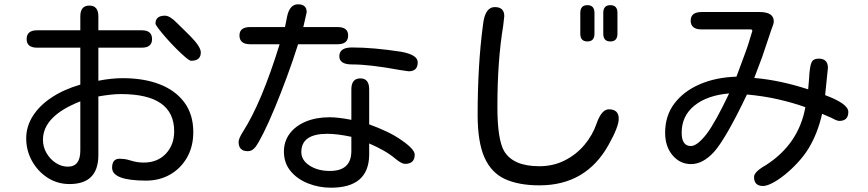

<svg xmlns="http://www.w3.org/2000/svg" viewBox="-20 -831 4040 894"><path d="M304 26Q247 26 201.5 -3.5Q156 -33 129 -81.5Q102 -130 102 -187Q102 -242 133 -291Q164 -340 221 -377.5Q278 -415 354 -437V-609H153Q104 -609 104 -649Q104 -690 153 -690H354V-755Q354 -805 396 -805Q438 -805 438 -755V-690H640Q688 -690 688 -649Q688 -609 640 -609H438V-455Q498 -467 552 -467Q650 -467 723.5 -438.5Q797 -410 838.5 -354Q880 -298 880 -216Q880 -148 850.5 -97Q821 -46 771.5 -18Q722 10 661 10Q502 10 502 -50Q502 -92 537 -92Q546 -92 558.5 -90.5Q571 -89 587 -84Q602 -79 618 -76.5Q634 -74 649 -74Q713 -74 752 -115Q791 -156 791 -220Q791 -393 543 -393Q519 -393 493 -390Q467 -387 438 -382V-107Q437 26 304 26ZM870 -548Q863 -548 844 -564Q825 -580 801 -604Q777 -628 755 -653Q733 -678 718.5 -697Q704 -716 704 -721Q704 -758 748 -758Q771 -758 804 -724L863 -666Q915 -614 915 -587Q915 -548 870 -548ZM296 -55Q354 -55 354 -130V-359Q180 -291 180 -180Q180 -147 196.5 -118.5Q213 -90 239.5 -72.5Q266 -55 296 -55Z M1134 -127Q1091 -127 1091 -170Q1091 -186 1112 -219Q1198 -353 1282 -625H1145Q1095 -625 1095 -666Q1095 -705 1145 -705H1307L1317 -755Q1329 -811 1368 -811Q1408 -811 1408 -774L1393 -708L1392 -705H1552Q1601 -705 1601 -666Q1601 -625 1552 -625H1368Q1344 -549 1315.5 -472Q1287 -395 1259 -327.5Q1231 -260 1207 -212Q1183 -164 1169 -146Q1154 -127 1134 -127ZM1883 -499 1842 -505Q1772 -518 1716.5 -524.5Q1661 -531 1619 -531Q1560 -531 1560 -569Q1560 -610 1619 -610Q1669 -610 1726 -605Q1783 -600 1848 -590Q1925 -576 1925 -541Q1925 -499 1883 -499ZM1521 43Q1465 43 1414.5 23Q1364 3 1333 -34.5Q1302 -72 1302 -125Q1302 -173 1329 -209Q1356 -245 1404 -265Q1452 -285 1515 -285Q1555 -285 1616 -273V-415Q1616 -466 1658 -466Q1699 -466 1699 -415V-252Q1743 -236 1781 -218Q1819 -200 1850 -178Q1911 -136 1911 -111Q1911 -68 1866 -68Q1850 -68 1821 -92Q1796 -113 1765 -130.5Q1734 -148 1699 -163V-108Q1696 43 1521 43ZM1516 -35Q1616 -35 1616 -128V-194Q1583 -201 1555 -204.5Q1527 -208 1504 -208Q1383 -208 1383 -123Q1383 -85 1421.5 -60Q1460 -35 1516 -35Z M2715 -638Q2682 -638 2682 -674V-771Q2682 -807 2715 -807Q2748 -807 2748 -771V-674Q2748 -638 2715 -638ZM2822 -638Q2789 -638 2789 -674V-771Q2789 -807 2822 -807Q2855 -807 2855 -771V-674Q2855 -638 2822 -638ZM2492 32Q2395 32 2331 2.5Q2267 -27 2235.5 -98.5Q2204 -170 2204 -296Q2204 -408 2210 -513.5Q2216 -619 2229 -716Q2238 -798 2284 -798Q2328 -798 2328 -756L2323 -711Q2296 -549 2296 -333Q2296 -256 2304 -205Q2312 -154 2327 -128Q2369 -57 2491 -57Q2556 -57 2609.5 -84Q2663 -111 2701 -156Q2739 -201 2758 -256Q2781 -322 2815 -322Q2861 -322 2861 -278Q2861 -241 2814 -157Q2709 32 2492 32Z M3533 35Q3491 35 3491 -7Q3491 -31 3546 -62Q3699 -160 3730 -332Q3671 -353 3603 -368.5Q3535 -384 3458 -391Q3408 -286 3369.5 -219.5Q3331 -153 3305 -124Q3253 -67 3198 -67Q3146 -67 3111.5 -108Q3077 -149 3077 -213Q3077 -292 3120 -349Q3163 -406 3238 -438.5Q3313 -471 3409 -474Q3432 -536 3446.5 -575Q3461 -614 3465 -628L3483 -687Q3483 -694 3475 -694H3247Q3196 -694 3196 -735Q3196 -775 3247 -775H3517Q3583 -775 3583 -731Q3583 -721 3571 -691L3529 -566L3492 -468Q3611 -458 3743 -415L3747 -461Q3750 -523 3759 -541Q3767 -558 3792 -558Q3835 -558 3835 -515L3822 -388Q3930 -348 3930 -310Q3930 -268 3888 -268Q3877 -268 3852 -282L3808 -301Q3787 -209 3745 -140Q3724 -106 3695 -74.5Q3666 -43 3635 -18Q3604 7 3577 21Q3550 35 3533 35ZM3197 -151Q3226 -151 3270 -207Q3312 -263 3375 -396Q3272 -387 3213 -339Q3154 -291 3154 -213Q3154 -151 3197 -151Z"/></svg>

Font: Huninn
Style: Regular
Weight: 400
Designer: justfont
Foundry: justfont
Version: Version 1.003